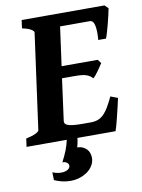

<svg xmlns="http://www.w3.org/2000/svg" viewBox="-95 -677 693 939"><g transform="rotate(-10 251.5 -207.0)"><path d="M300.8 107.9Q300.8 125 293 140.6Q285.2 156.2 271.2 168.5Q257.3 180.7 238.5 189Q219.7 197.3 197.3 200Q174.8 202.6 149.7 198.7Q124.5 194.8 98.6 183.1L97.7 144.5Q116.2 151.9 132.3 153.1Q148.4 154.3 160.2 151.1Q171.9 147.9 178.5 141.4Q185.1 134.8 185.1 126Q185.1 116.7 175.5 110.4Q166 104 154.3 105Q169.9 75.2 179.7 50.3Q189 26.4 194.8 0H-4.9L0.5 -40.5Q32.2 -47.4 48.6 -55.4Q64.9 -63.5 65.9 -70.3L130.9 -544.4Q131.8 -550.3 118.7 -559.1Q105.5 -567.9 73.7 -574.7L79.1 -615.2H490.7L507.8 -598.1Q505.4 -585.4 500.7 -564.9Q496.1 -544.4 490.5 -522.9Q484.9 -501.5 479.2 -482.4Q473.6 -463.4 469.7 -454.1H431.2Q435.1 -499.5 429.4 -525.6Q423.8 -551.8 406.7 -551.8H258.8L232.4 -358.9H411.6L425.8 -340.3Q421.4 -333.5 414.8 -323.7Q408.2 -314 401.1 -304Q394 -293.9 387 -285.6Q379.9 -277.3 374.5 -273.4Q368.7 -280.8 361.6 -285.6Q354.5 -290.5 344.7 -293.9Q335 -297.4 321.3 -298.8Q307.6 -300.3 288.6 -300.3H224.1L196.3 -94.7Q195.3 -87.4 197.8 -81.8Q200.2 -76.2 209.5 -72Q218.8 -67.9 236.6 -65.7Q254.4 -63.5 284.7 -63.5H325.2Q346.2 -63.5 361.8 -69.6Q377.4 -75.7 390.6 -88.9Q403.8 -102.1 415.8 -122.6Q427.7 -143.1 441.4 -171.9L477.1 -158.2Q472.7 -137.2 466.8 -112.5Q460.9 -87.9 455.3 -65.2Q449.7 -42.5 444.8 -24.9Q439.9 -7.3 437 0H247.6Q247.6 5.4 246.1 11.7Q245.1 18.6 243.7 25.1Q242.2 31.7 240.7 37.1Q239.3 42.5 238.3 45.4Q254.4 45.9 266.1 51.3Q277.8 56.6 285.6 65.2Q293.5 73.7 297.1 85Q300.8 96.2 300.8 107.9Z"/></g></svg>

Font: Gentium Book Basic
Style: Bold Italic
Weight: 700
Italic angle: -8°
Designer: J. Victor Gaultney and Annie Olsen
Foundry: SIL International
Version: Version 1.102; 2013; Maintenance release